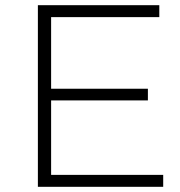

<svg xmlns="http://www.w3.org/2000/svg" viewBox="-20 -720 693 740"><path d="M609 -46V0H126V-700H594V-654H177V-378H550V-333H177V-46Z"/></svg>

Font: Montserrat Atlas Light
Style: Regular
Weight: 300
Designer: Julieta Ulanovsky
Foundry: Julieta Ulanovsky
Version: Version 7.200